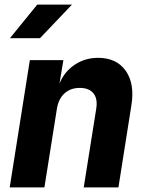

<svg xmlns="http://www.w3.org/2000/svg" viewBox="-20 -810 640 830"><path d="M22 0 109 -550H254L237 -448Q257 -499 302 -529.5Q347 -560 404 -560Q484 -560 523.5 -504Q563 -448 548 -355L492 0H342L396 -340Q403 -383 384 -406.5Q365 -430 325 -430Q285 -430 259 -406.5Q233 -383 226 -340L172 0ZM23 -645 141 -790H291L153 -645Z"/></svg>

Font: JetBrains Mono NL ExtraBold
Style: Italic
Weight: 800
Italic angle: -9°
Monospace: yes
Designer: Philipp Nurullin, Konstantin Bulenkov
Foundry: JetBrains
Version: Version 2.305; ttfautohint (v1.8.4.7-5d5b)